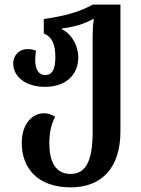

<svg xmlns="http://www.w3.org/2000/svg" viewBox="-20 -556 608 829"><path d="M285 253C419 253 500 169 500 11V-536H380C324 -504 251 -485 169 -474V-412C207 -395 219 -362 219 -309C219 -257 206 -232 175 -232C146 -232 132 -258 132 -298C132 -311 133 -325 136 -337C124 -342 111 -344 101 -344C59 -344 37 -314 37 -282C37 -227 88 -181 175 -181C260 -181 318 -229 318 -309C318 -355 293 -407 247 -430V-433C298 -439 345 -453 380 -473H385C381 -447 380 -424 380 -399V13C380 138 351 195 285 195C217 195 193 138 193 63C193 10 204 -25 218 -52C204 -61 187 -67 170 -67C122 -67 74 -25 74 62C74 171 144 253 285 253Z"/></svg>

Font: Noto Serif Georgian Condensed SemiBold
Style: Regular
Weight: 600
Width: 3
Designer: Monotype Design Team, Akaki Razmadze
Foundry: Google LLC
Version: Version 2.003